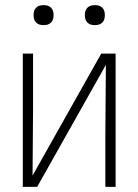

<svg xmlns="http://www.w3.org/2000/svg" viewBox="-20 -729 540 749"><path d="M69 0V-520H109V-312Q109 -245 108 -178Q107 -111 107 -44L375 -520H431V0H391V-208Q391 -275 392 -342Q393 -409 393 -476L125 0ZM350 -631Q342 -631 334.5 -633Q327 -635 321 -641Q315 -647 313 -654.5Q311 -662 311 -670Q311 -678 313 -685.5Q315 -693 321 -699Q327 -705 334.5 -707Q342 -709 350 -709Q358 -709 365.5 -707Q373 -705 379 -699Q385 -693 387 -685.5Q389 -678 389 -670Q389 -662 387 -654.5Q385 -647 379 -641Q373 -635 365.5 -633Q358 -631 350 -631ZM150 -631Q142 -631 134.5 -633Q127 -635 121 -641Q115 -647 113 -654.5Q111 -662 111 -670Q111 -678 113 -685.5Q115 -693 121 -699Q127 -705 134.5 -707Q142 -709 150 -709Q158 -709 165.5 -707Q173 -705 179 -699Q185 -693 187 -685.5Q189 -678 189 -670Q189 -662 187 -654.5Q185 -647 179 -641Q173 -635 165.5 -633Q158 -631 150 -631Z"/></svg>

Font: Iosevka Term Curly Extralight
Style: Regular
Weight: 200
Designer: Belleve Invis
Foundry: Belleve Invis
Version: Version 32.3.0